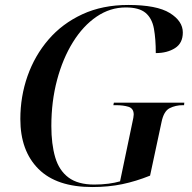

<svg xmlns="http://www.w3.org/2000/svg" viewBox="-20 -744 776 774"><path d="M352 10Q208 10 135 -63Q62 -136 62 -264Q62 -355 91 -437.5Q120 -520 175.5 -584.5Q231 -649 312 -686.5Q393 -724 497 -724Q612 -724 664.5 -691.5Q717 -659 717 -613Q717 -570 685.5 -550Q654 -530 608 -530Q608 -587 600.5 -628.5Q593 -670 567 -692Q541 -714 487 -714Q424 -714 369.5 -677Q315 -640 274 -574Q233 -508 210 -421.5Q187 -335 187 -236Q187 -163 202.5 -110Q218 -57 256 -28.5Q294 0 360 0Q390 0 417 -3.5Q444 -7 464 -13L514 -252Q516 -260 517.5 -269Q519 -278 519 -282Q519 -307 498 -313.5Q477 -320 447 -320H437L439 -330H723L722 -320H717Q688 -320 664 -308Q640 -296 631 -251L585 -36Q528 -13 472.5 -1.5Q417 10 352 10Z"/></svg>

Font: Noto Serif Display Medium
Style: Italic
Weight: 500
Italic angle: -12°
Designer: Monotype Design Team
Foundry: Monotype Imaging Inc.
Version: Version 2.009